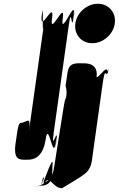

<svg xmlns="http://www.w3.org/2000/svg" viewBox="-20 -850 632 1022"><path d="M501 -830C443 -830 389 -783 381 -725C373 -667 413 -620 471 -620C529 -620 583 -667 591 -725C599 -783 559 -830 501 -830ZM425 -513C446 -513 504 -511 494 -439C512 -439 554 -519 554 -457C554 -457 562 -530 552 -458C541 -449 539 -492 526 -402L469 5C459 73 426 80 310 152C257 152 242 68 215 132C211 130 214 56 201 130C201 130 211 60 201 132C205 131 220 50 212 118C212 118 269 -42 259 30C261 27 256 92 257 90C254 113 237 138 202 138C190 140 179 141 177 141C167 138 184 146 208 129C240 111 255 95 264 61C266 62 323 -318 326 -318C337 -336 336 -372 329 -393L339 -461C347 -520 385 -513 425 -513ZM129 0C150 0 208 -4 223 -108C238 -214 262 9 276 -88C291 -192 264 14 279 -90C295 -204 249 -23 266 -145L346 -715C363 -837 358 -656 374 -770C389 -874 357 -668 372 -772C386 -869 299 -646 314 -752C329 -856 242 -648 257 -752C272 -858 187 -658 203 -772C218 -876 187 -666 202 -770C215 -865 201 -629 213 -715L133 -145C145 -231 131 -207 100 -197C78 -197 78 -192 63 -88C49 9 89 0 129 0Z"/></svg>

Font: Hussar Przerywany
Style: Obl
Weight: 400
Foundry: Cannot Into Space Fonts
Version: Version 0.982